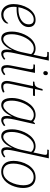

<svg xmlns="http://www.w3.org/2000/svg" viewBox="1129 -1929 810 3108"><g transform="rotate(90 1534.0 -375.0)"><path d="M213 10Q167 10 129 -13Q91 -36 68.5 -81Q46 -126 46 -192Q46 -249 62.5 -310.5Q79 -372 111.5 -425.5Q144 -479 192 -512.5Q240 -546 302 -546Q357 -546 387.5 -516.5Q418 -487 418 -434Q418 -376 380 -332Q342 -288 278 -263.5Q214 -239 136 -239H93Q92 -232 91 -217.5Q90 -203 90 -191Q90 -114 125.5 -69.5Q161 -25 215 -25Q262 -25 298 -48.5Q334 -72 355 -105Q361 -101 361 -90Q361 -70 343 -47Q325 -24 292 -7Q259 10 213 10ZM125 -268Q195 -268 251.5 -288Q308 -308 341 -345.5Q374 -383 374 -436Q374 -473 355.5 -494.5Q337 -516 297 -516Q245 -516 204 -480.5Q163 -445 135.5 -388Q108 -331 97 -268Z M605 10Q546 10 518.5 -34.5Q491 -79 491 -165Q491 -212 503 -264Q515 -316 538 -366Q561 -416 594.5 -457Q628 -498 671.5 -522Q715 -546 768 -546Q798 -546 823.5 -536.5Q849 -527 866 -510Q870 -530 874.5 -551Q879 -572 883 -591L896 -650Q900 -668 902 -682.5Q904 -697 904 -707Q904 -723 894.5 -729Q885 -735 857 -735H819L825 -760H961L840 -203Q834 -176 828.5 -143.5Q823 -111 823 -87Q823 -57 831.5 -40Q840 -23 862 -23Q894 -23 933 -56L947 -37Q926 -17 901 -3.5Q876 10 848 10Q781 10 781 -81Q781 -98 784 -118Q787 -138 792 -159H788Q743 -66 696.5 -28Q650 10 605 10ZM614 -23Q643 -23 674.5 -47Q706 -71 735 -112Q764 -153 787 -204.5Q810 -256 822 -311L857 -474Q843 -495 819 -506Q795 -517 768 -517Q723 -517 686.5 -493Q650 -469 621.5 -430Q593 -391 573.5 -344Q554 -297 544 -250Q534 -203 534 -163Q534 -86 556.5 -54.5Q579 -23 614 -23Z M1163 -671Q1149 -671 1140 -679.5Q1131 -688 1131 -704Q1131 -722 1140.5 -733.5Q1150 -745 1165 -745Q1179 -745 1188 -736.5Q1197 -728 1197 -712Q1197 -690 1186.5 -680.5Q1176 -671 1163 -671ZM1100 10Q1034 10 1034 -83Q1034 -108 1040 -142.5Q1046 -177 1053 -210L1096 -431Q1098 -439 1099.5 -450.5Q1101 -462 1101 -473Q1101 -498 1089 -504.5Q1077 -511 1041 -511H1022L1027 -536H1160L1093 -204Q1087 -177 1081 -144Q1075 -111 1075 -87Q1075 -57 1083.5 -40Q1092 -23 1113 -23Q1130 -23 1146 -31Q1162 -39 1183 -56L1197 -36Q1175 -17 1151.5 -3.5Q1128 10 1100 10Z M1375 10Q1328 10 1309 -15.5Q1290 -41 1290 -82Q1290 -97 1293.5 -121.5Q1297 -146 1307 -192L1373 -504H1299L1304 -527Q1338 -528 1358 -536Q1378 -544 1392.5 -572Q1407 -600 1422 -659H1448L1421 -536H1534L1528 -504H1415L1349 -192Q1338 -143 1334.5 -120Q1331 -97 1331 -82Q1331 -23 1383 -23Q1405 -23 1426 -28Q1447 -33 1470 -43L1478 -19Q1424 10 1375 10Z M1680 10Q1621 10 1593.5 -34.5Q1566 -79 1566 -165Q1566 -212 1578 -264Q1590 -316 1613 -366Q1636 -416 1669.5 -457Q1703 -498 1746.5 -522Q1790 -546 1843 -546Q1876 -546 1903 -535Q1930 -524 1948 -507L1975 -535H1990L1915 -203Q1909 -176 1903.5 -143.5Q1898 -111 1898 -87Q1898 -57 1906.5 -40Q1915 -23 1937 -23Q1967 -23 2008 -56L2022 -36Q2001 -17 1976 -3.5Q1951 10 1923 10Q1856 10 1856 -81Q1856 -99 1859 -118.5Q1862 -138 1867 -159H1863Q1818 -66 1771.5 -28Q1725 10 1680 10ZM1689 -23Q1718 -23 1749.5 -47Q1781 -71 1810 -112Q1839 -153 1862 -204.5Q1885 -256 1897 -311L1932 -474Q1918 -495 1894 -506Q1870 -517 1843 -517Q1798 -517 1761.5 -493Q1725 -469 1696.5 -430Q1668 -391 1648.5 -344Q1629 -297 1619 -250Q1609 -203 1609 -163Q1609 -86 1631.5 -54.5Q1654 -23 1689 -23Z M2187 10Q2128 10 2100.5 -34.5Q2073 -79 2073 -165Q2073 -212 2085 -264Q2097 -316 2120 -366Q2143 -416 2176.5 -457Q2210 -498 2253.5 -522Q2297 -546 2350 -546Q2380 -546 2405.5 -536.5Q2431 -527 2448 -510Q2452 -530 2456.5 -551Q2461 -572 2465 -591L2478 -650Q2482 -668 2484 -682.5Q2486 -697 2486 -707Q2486 -723 2476.5 -729Q2467 -735 2439 -735H2401L2407 -760H2543L2422 -203Q2416 -176 2410.5 -143.5Q2405 -111 2405 -87Q2405 -57 2413.5 -40Q2422 -23 2444 -23Q2476 -23 2515 -56L2529 -37Q2508 -17 2483 -3.5Q2458 10 2430 10Q2363 10 2363 -81Q2363 -98 2366 -118Q2369 -138 2374 -159H2370Q2325 -66 2278.5 -28Q2232 10 2187 10ZM2196 -23Q2225 -23 2256.5 -47Q2288 -71 2317 -112Q2346 -153 2369 -204.5Q2392 -256 2404 -311L2439 -474Q2425 -495 2401 -506Q2377 -517 2350 -517Q2305 -517 2268.5 -493Q2232 -469 2203.5 -430Q2175 -391 2155.5 -344Q2136 -297 2126 -250Q2116 -203 2116 -163Q2116 -86 2138.5 -54.5Q2161 -23 2196 -23Z M2756 10Q2681 10 2632.5 -39Q2584 -88 2584 -191Q2584 -246 2600.5 -308Q2617 -370 2650 -424Q2683 -478 2733 -512Q2783 -546 2852 -546Q2899 -546 2938 -525.5Q2977 -505 3000 -460Q3023 -415 3023 -342Q3023 -300 3012.5 -252Q3002 -204 2981.5 -157.5Q2961 -111 2929 -73Q2897 -35 2854 -12.5Q2811 10 2756 10ZM2760 -21Q2815 -21 2856.5 -52.5Q2898 -84 2925 -134.5Q2952 -185 2965.5 -241.5Q2979 -298 2979 -347Q2979 -433 2943.5 -474Q2908 -515 2847 -515Q2793 -515 2752.5 -484Q2712 -453 2684.5 -403Q2657 -353 2642.5 -296Q2628 -239 2628 -188Q2628 -98 2664.5 -59.5Q2701 -21 2760 -21Z"/></g></svg>

Font: Noto Serif ExtraLight
Style: Italic
Weight: 200
Italic angle: -12°
Designer: Monotype Design Team
Foundry: Monotype Imaging Inc.
Version: Version 2.014; ttfautohint (v1.8.4.7-5d5b)